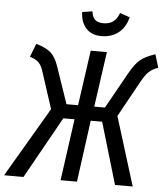

<svg xmlns="http://www.w3.org/2000/svg" viewBox="-78 -952 874 1005"><g transform="rotate(5 358.5 -449.5)"><path d="M736 -631Q705 -620 686.5 -602.5Q668 -585 644 -540L545 -361L657 0H564L468 -324H408L364 0H278L323 -324H264L83 0H-19L196 -366L135 -554Q124 -590 108.5 -605Q93 -620 62 -630L89 -700Q141 -685 166 -663Q191 -641 207 -595L274 -399H335L376 -689H461L420 -399H476L581 -587Q610 -639 636.5 -661Q663 -683 715 -700ZM314 -887 367 -895Q371 -864 386 -851Q401 -838 430 -838Q460 -838 480 -852.5Q500 -867 512 -899L564 -881Q551 -828 514.5 -799Q478 -770 425 -770Q373 -770 344 -802Q315 -834 314 -887Z"/></g></svg>

Font: Fira Sans Compressed
Style: Italic
Weight: 400
Width: 1
Italic angle: -8°
Designer: bBox Type GmbH & Carrois Corporate GbR & Edenspiekermann AG
Foundry: bBox Type GmbH & Carrois Corporate GbR & Edenspiekermann AG
Version: Version 4.301